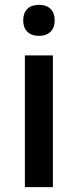

<svg xmlns="http://www.w3.org/2000/svg" viewBox="-20 -767 319 787"><path d="M196.8 0H82V-540H196.8ZM75.2 -683.1Q75.2 -713.9 92 -730.5Q108.9 -747.1 140.1 -747.1Q170.4 -747.1 187.3 -730.5Q204.1 -713.9 204.1 -683.1Q204.1 -653.8 187.3 -637Q170.4 -620.1 140.1 -620.1Q108.9 -620.1 92 -637Q75.2 -653.8 75.2 -683.1Z"/></svg>

Font: f1_31487          
Style: Regular
Weight: 600
Foundry: Ascender Corporation
Version: Version 1.10